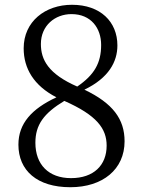

<svg xmlns="http://www.w3.org/2000/svg" viewBox="-20 -765 597 803"><path d="M274 18C410 18 501 -57 501 -174C501 -267 452 -333 333 -390C435 -439 471 -507 471 -575C471 -674 400 -745 281 -745C169 -745 79 -675 79 -563C79 -479 121 -407 216 -358C113 -310 57 -249 57 -160C57 -52 135 18 274 18ZM128 -168C128 -243 163 -291 249 -343C385 -283 426 -227 426 -156C426 -74 372 -20 277 -20C183 -20 128 -77 128 -168ZM151 -581C151 -658 210 -706 279 -706C361 -706 403 -647 403 -577C403 -502 375 -452 303 -403C182 -456 151 -515 151 -581Z"/></svg>

Font: 寒蝉锦书宋
Style: Regular
Weight: 400
Designer: 寒蝉锦书宋{Warren} 思源宋体{Ryoko NISHIZUKA 西塚涼子 (kana & ideographs); Frank Grießhammer (Latin, Greek & Cyrillic); Wenlong ZHANG 
Foundry: Adobe & ChillType
Version: Version 2.000;Glyphs 3.1.1 (3135)